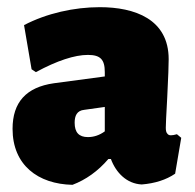

<svg xmlns="http://www.w3.org/2000/svg" viewBox="-20 -504 543 535"><path d="M182 11C219 -3 253 -27 282 -61H289C303 -23 333 8 375 10C412 7 443 -3 468 -20L485 -120L473 -130C466 -128 461 -127 456 -127C451 -127 448 -129 446 -132C443 -135 442 -141 442 -148C442 -154 443 -182 446 -233C449 -290 450 -326 450 -339C450 -451 355 -484 258 -484C187 -484 110 -467 47 -434L68 -311L80 -303C139 -335 188 -351 225 -351C260 -351 272 -338 272 -303V-291L130 -272C53 -261 15 -219 15 -145C15 -44 86 9 182 11ZM215 -198 272 -206V-138C257 -127 241 -122 225 -122C200 -122 188 -135 188 -162C188 -181 194 -196 215 -198Z"/></svg>

Font: Luna Sans Black
Style: Regular
Weight: 900
Designer: Juan Pablo del Peral
Foundry: Huerta Tipografica
Version: Version 2.001; ttfautohint (v1.5)